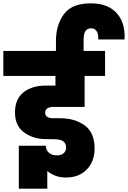

<svg xmlns="http://www.w3.org/2000/svg" viewBox="-37 -1046 768 1153"><path d="M553 -809Q555 -841 543.5 -858.5Q532 -876 511 -876Q486 -876 475.5 -858.5Q465 -841 465 -804V-740H594V-590H471V-404H282Q261 -404 247.5 -395.5Q234 -387 234 -369Q234 -353 246.5 -344.5Q259 -336 281 -336H324Q412 -336 471.5 -293Q531 -250 531 -154Q531 -77 484.5 -28.5Q438 20 359 20Q322 20 294 8.5Q266 -3 247 -19V87H76V-171H238Q240 -143 257.5 -128Q275 -113 304 -113Q331 -113 345.5 -126Q360 -139 360 -160Q360 -210 289 -210Q249 -210 223 -211Q154 -215 103.5 -254Q53 -293 53 -371Q53 -451 104 -491.5Q155 -532 237 -532H296V-590H-17V-740H299V-801Q299 -895 346.5 -960.5Q394 -1026 508 -1026Q610 -1026 663 -968Q716 -910 711 -809Z"/></svg>

Font: Fz Poppins ExtBd
Style: Regular
Weight: 800
Designer: Ninad Kale (Devanagari), Jonny Pinhorn (Latin)
Foundry: Indian Type Foundry
Version: Vit hóa bi Vntype.Com & FontZin.Com